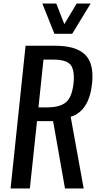

<svg xmlns="http://www.w3.org/2000/svg" viewBox="-20 -1069 558 1089"><path d="M288.6 -877.4 220.2 -1048.8H299.3L344.7 -932.1L415 -1048.8H494.1L389.6 -877.4ZM40 0 125 -809.6H290.5Q411.6 -809.6 462.9 -758.8Q504.4 -717.8 504.4 -635.7Q504.4 -617.2 502.4 -596.2Q485.4 -438.5 380.9 -406.7L454.6 0H348.6L281.2 -381.8H189.9L149.4 0ZM198.2 -460H246.6Q320.8 -460 354.7 -489.5Q388.7 -519 397 -596.2Q398.9 -614.3 398.9 -629.9Q398.9 -677.7 380.9 -700.7Q356.9 -731 281.7 -731H226.6Z"/></svg>

Font: Oswald
Style: Regular
Weight: 400
Designer: Vernon Adams
Foundry: Vernon Adams
Version: 3.0; ttfautohint (v0.94.23-7a4d-dirty) -l 8 -r 50 -G 200 -x 